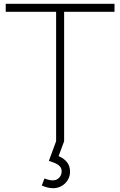

<svg xmlns="http://www.w3.org/2000/svg" viewBox="-20 -740 630 1006"><path d="M274 0V-678H10V-720H580V-678H316V0ZM259 246Q230.5 246 199 232L213 195Q238 205 256 205Q277.5 205 290.2 191Q303 177 303 158Q303 142.5 294.5 132.8Q286 123 273.8 117.2Q261.5 111.5 239.5 104Q238.5 104 237.8 103.8Q237 103.5 236 103L274 0H316L287 78Q314.5 89.5 330.8 109.5Q347 129.5 347 160Q347 183.5 335 203.2Q323 223 302.8 234.5Q282.5 246 259 246Z"/></svg>

Font: Hauora
Style: Regular
Weight: 400
Designer: Wayne Shih
Foundry: WCYS
Version: Version 1.001